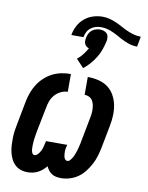

<svg xmlns="http://www.w3.org/2000/svg" viewBox="-94 -919 767 998"><g transform="rotate(10 289.5 -420.0)"><path d="M298 12Q285 12 272 9.5Q259 7 249 0.5Q239 -6 231.5 -15.5Q224 -25 219 -37Q210 -26 199 -16.5Q188 -7 175.5 -0.5Q163 6 149 9Q135 12 122 12Q102 12 84.5 6Q67 0 54 -12.5Q41 -25 33 -42Q25 -59 21 -77Q17 -95 16 -114Q15 -133 15.5 -152.5Q16 -172 19 -192Q22 -212 26 -231L49 -351Q54 -375 62.5 -398Q71 -421 85 -442.5Q99 -464 118.5 -481.5Q138 -499 160.5 -510Q183 -521 207 -525.5Q231 -530 255 -530V-436Q237 -436 218.5 -427Q200 -418 187 -403Q174 -388 167.5 -370Q161 -352 158 -333L134 -213Q133 -205 131 -196Q129 -187 128 -178Q127 -169 125.5 -160Q124 -151 124 -142Q124 -133 123.5 -124.5Q123 -116 124 -107.5Q125 -99 129 -90.5Q133 -82 142 -82Q149 -82 155.5 -88Q162 -94 166.5 -100.5Q171 -107 174.5 -114.5Q178 -122 180 -129.5Q182 -137 183.5 -144.5Q185 -152 187 -159L188 -164H300L299 -159Q297 -152 295.5 -144.5Q294 -137 294 -129.5Q294 -122 294.5 -114.5Q295 -107 296.5 -100.5Q298 -94 302.5 -88Q307 -82 315 -82Q323 -82 329 -89Q335 -96 339.5 -103Q344 -110 347 -118Q350 -126 353 -133.5Q356 -141 358 -149Q360 -157 362 -165Q364 -173 366 -181Q368 -189 369 -197L392 -317Q395 -330 396.5 -342.5Q398 -355 397.5 -368Q397 -381 394.5 -393Q392 -405 385.5 -415Q379 -425 368 -430.5Q357 -436 344 -436V-530Q373 -530 400.5 -523.5Q428 -517 449.5 -501.5Q471 -486 484.5 -462.5Q498 -439 503.5 -412Q509 -385 508 -356.5Q507 -328 501 -299L478 -179Q473 -156 466.5 -134Q460 -112 448.5 -90.5Q437 -69 422 -49.5Q407 -30 387 -16Q367 -2 343.5 5Q320 12 298 12ZM222 -730Q226 -754 238 -778Q250 -802 271 -819.5Q292 -837 317 -844.5Q342 -852 366 -852Q386 -852 404.5 -847Q423 -842 440 -834.5Q457 -827 473 -818Q489 -809 506 -801.5Q523 -794 541 -789Q559 -784 579 -784L569 -730Q544 -730 522 -738Q500 -746 479 -757L456 -770Q436 -781 414 -789Q392 -797 367 -797Q353 -797 339 -793Q325 -789 313 -779.5Q301 -770 294.5 -756.5Q288 -743 286 -730ZM312 -571 272 -614Q289 -627 301.5 -643.5Q314 -660 324 -678Q316 -680 310 -685Q304 -690 301 -697Q298 -704 298 -712.5Q298 -721 300 -730Q302 -740 307 -751Q312 -762 321.5 -769.5Q331 -777 342 -780.5Q353 -784 364 -784Q375 -784 385 -780.5Q395 -777 401.5 -769.5Q408 -762 409 -751Q410 -740 408 -730Q403 -708 395.5 -686Q388 -664 375.5 -643.5Q363 -623 347 -604.5Q331 -586 312 -571Z"/></g></svg>

Font: Lode Term
Style: Bold Italic
Weight: 700
Italic angle: -11°
Monospace: yes
Designer: Belleve Invis
Foundry: Belleve Invis
Version: Version 29.2.0